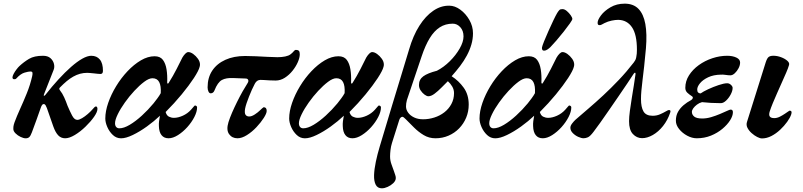

<svg xmlns="http://www.w3.org/2000/svg" viewBox="-20 -735 4348 1040"><path d="M119.2 14.2Q107.6 14.2 91.8 6.7Q75.9 -0.7 64 -12.7Q52.2 -24.6 52.2 -36.3Q52.2 -43.2 52.6 -48.4Q53 -53.5 54.6 -59.3Q56.2 -65.1 58.7 -72.4Q70.8 -105.1 88.7 -144.6Q106.7 -184.1 125.1 -229.4Q143.5 -274.6 154.4 -322.7Q157.1 -334.8 155.8 -341.3Q154.5 -347.8 144.5 -347.8Q134.4 -347.8 113 -341.6Q91.6 -335.4 68.4 -310Q64.4 -305.2 56.4 -305.8Q48.3 -306.4 47.5 -315Q47.5 -322.6 53.7 -334.6Q59.9 -346.6 69.3 -358.9Q78.7 -371.3 85.2 -377.1Q109.6 -399.8 137.5 -416.3Q165.5 -432.9 212.6 -432.9Q238.8 -432.9 253.3 -420Q267.7 -407.2 272.2 -389.3Q276.6 -371.5 270.4 -356.2L218.4 -224.3Q215.2 -216.6 218.9 -216.3Q222.5 -216.1 226.5 -221.9Q261.7 -266.9 296.9 -305.2Q332 -343.5 364.8 -372.4Q397.6 -401.3 425.7 -417.1Q453.9 -432.9 474.4 -432.9Q504.1 -432.9 520.9 -412.5Q537.8 -392.2 537.6 -351Q537.6 -334.3 524.1 -334.3Q517.5 -334.3 508.3 -335.4Q499 -336.5 489.2 -337.5Q477.9 -338.5 468.3 -339.5Q458.6 -340.5 453.1 -340.5Q432.1 -340.5 413.3 -335.3Q394.6 -330.1 376.7 -320Q358.9 -310 341.5 -295.5Q324.2 -281 305.1 -261.6Q301.1 -257.6 301.1 -254.3Q301 -251 305.4 -244.9Q317.7 -229.6 327.6 -207.8Q337.5 -186 345.8 -162.2Q358 -133.3 370.4 -109.5Q382.8 -85.7 398.6 -85.7Q409.1 -85.7 424.5 -94.9Q439.9 -104 455 -117.1Q470.1 -130.2 478.2 -139.6Q487.5 -150.1 491.6 -154.2Q495.8 -158.3 499.8 -158.3Q504.4 -158.3 506.1 -154Q507.8 -149.8 507.8 -145.1Q507.8 -128.3 489.3 -102Q470.9 -75.8 443 -48.8Q415.2 -21.8 385.4 -3.9Q355.6 14 333 14Q310.4 14 295.3 -1.9Q280.2 -17.8 268.6 -50.4L233.8 -150.1Q230.6 -158.7 226.8 -165.1Q223 -171.4 216.3 -171.4Q212 -171.4 208 -166.4Q204.1 -161.4 200.1 -149.3Q190.7 -120.7 177.6 -85.8Q164.4 -50.9 152.5 -17.6Q145.7 0.8 138.6 7.5Q131.4 14.2 119.2 14.2Z M635.7 14.2Q610.5 14.2 591.4 -3.7Q572.4 -21.6 561.4 -46.6Q550.4 -71.7 550.4 -93.1Q550.4 -132.3 566.2 -178Q582 -223.6 609.1 -268.1Q636.1 -312.6 670.8 -349.3Q705.5 -386 743.2 -408.2Q781 -430.3 817.3 -430.3Q847.5 -430.3 862.3 -410.8Q877 -391.2 882.1 -359.2Q887.3 -327.2 885.6 -288.1Q885.6 -283.5 888.4 -282.2Q891.1 -281 894.5 -287.3Q917.5 -323.6 936.6 -361.1Q955.6 -398.6 967.8 -423.2Q975.2 -435.7 983.8 -444.3Q992.4 -452.9 999.9 -452.9Q1012.2 -452.9 1026.7 -442.5Q1041.1 -432.1 1052.2 -416.6Q1063.2 -401.1 1063.2 -385.6Q1063.2 -382 1062.7 -378.8Q1062.2 -375.5 1061.2 -372.5Q1056.4 -352.6 1030.3 -312.4Q1004.1 -272.3 964.3 -223.9Q924.5 -175.6 877.2 -128.3Q882.3 -109.5 895 -103.1Q907.8 -96.7 922.1 -96.7Q944.5 -96.7 970.3 -108.3Q996 -120 1014.4 -140.3Q1023.5 -150.4 1028.9 -157Q1034.4 -163.5 1035.7 -163.5Q1040.6 -163.5 1044 -160.8Q1047.5 -158.2 1047.5 -152.9Q1047.5 -130 1032.8 -101.3Q1018.1 -72.7 994.6 -46.5Q971.1 -20.4 944 -3.2Q916.9 14 892.9 14Q868.4 14 855 -2.9Q841.5 -19.8 840.7 -51.7Q839.9 -64.6 841.6 -78.6Q843.2 -92.6 846.4 -108.1Q814.9 -78.2 775.7 -49.9Q736.5 -21.7 699.2 -3.8Q661.9 14.2 635.7 14.2ZM626.6 -40Q650.9 -40 682.8 -59Q714.7 -78 748.6 -108.9Q782.4 -139.8 811.8 -175.3Q822.6 -189 832.8 -202.7Q843.1 -216.4 850.7 -230.4Q853.1 -270 842.2 -290.6Q831.3 -311.2 805.7 -311.2Q786.8 -311.2 761.1 -291.9Q735.4 -272.7 707.8 -243Q680.1 -213.2 656.3 -179.6Q632.4 -146.1 617.8 -115.9Q603.1 -85.8 603.1 -67.2Q603.1 -54.5 609.4 -47.2Q615.8 -40 626.6 -40Z M1266.4 14Q1237 14 1220.8 -8.6Q1204.6 -31.3 1217.6 -73.5Q1224.7 -96.2 1237 -124.8Q1249.4 -153.3 1264.3 -183.3Q1279.2 -213.3 1294.3 -240.2Q1309.5 -267 1321.5 -285.4Q1327.3 -295 1324.4 -301.9Q1321.6 -308.8 1312.5 -309.6L1243.9 -312.2Q1204.8 -314.2 1181.9 -301.7Q1159 -289.2 1141.7 -245.1Q1139.1 -238.1 1133.9 -233.8Q1128.8 -229.5 1121.2 -229.5Q1113.7 -229.5 1109.1 -239.4Q1104.5 -249.3 1104.5 -261.8Q1104.5 -314.7 1129.7 -352.5Q1154.9 -390.3 1200.7 -411Q1246.4 -431.7 1307.8 -431.7Q1332.6 -431.7 1365.3 -430.3Q1398 -428.9 1430 -427Q1462 -425.2 1483 -425.2Q1506.3 -425.2 1525 -429.1Q1543.7 -433 1553.3 -440.5Q1564.1 -448.5 1570.4 -456.6Q1576.6 -464.8 1582.9 -464.8Q1593.4 -464.8 1598.6 -459.9Q1603.8 -455.1 1603.8 -441.4Q1603.8 -422.6 1593.3 -398.6Q1582.8 -374.5 1564.6 -351.8Q1546.4 -329 1522.9 -313.9Q1499.4 -298.8 1473.3 -298.8Q1455.9 -298.8 1439.6 -299.7Q1423.4 -300.7 1410.9 -301.5Q1398.3 -302.3 1391.1 -302.3Q1371.2 -302.3 1360.3 -281.5Q1352.4 -267 1344.4 -249Q1336.5 -231 1329 -212.3Q1321.4 -193.7 1315.8 -176.5Q1310.1 -159.3 1307.6 -146.5Q1303.6 -122.7 1310 -113.4Q1316.4 -104 1330 -104Q1343.4 -104 1360.5 -115.3Q1377.6 -126.6 1388.4 -137.4Q1394.3 -143.3 1400.6 -148.7Q1407 -154.2 1408 -154.2Q1424.6 -154.2 1424.6 -134.4Q1424.6 -120.9 1408.9 -96.4Q1393.3 -71.9 1369.3 -46.3Q1345.3 -20.7 1317.7 -3.4Q1290.2 14 1266.4 14Z M1631.7 14.2Q1606.5 14.2 1587.4 -3.7Q1568.4 -21.6 1557.4 -46.6Q1546.4 -71.7 1546.4 -93.1Q1546.4 -132.3 1562.2 -178Q1578 -223.6 1605.1 -268.1Q1632.1 -312.6 1666.8 -349.3Q1701.5 -386 1739.2 -408.2Q1777 -430.3 1813.3 -430.3Q1843.5 -430.3 1858.3 -410.8Q1873 -391.2 1878.1 -359.2Q1883.3 -327.2 1881.6 -288.1Q1881.6 -283.5 1884.4 -282.2Q1887.1 -281 1890.5 -287.3Q1913.5 -323.6 1932.6 -361.1Q1951.6 -398.6 1963.8 -423.2Q1971.2 -435.7 1979.8 -444.3Q1988.4 -452.9 1995.9 -452.9Q2008.2 -452.9 2022.7 -442.5Q2037.1 -432.1 2048.2 -416.6Q2059.2 -401.1 2059.2 -385.6Q2059.2 -382 2058.7 -378.8Q2058.2 -375.5 2057.2 -372.5Q2052.4 -352.6 2026.3 -312.4Q2000.1 -272.3 1960.3 -223.9Q1920.5 -175.6 1873.2 -128.3Q1878.3 -109.5 1891 -103.1Q1903.8 -96.7 1918.1 -96.7Q1940.5 -96.7 1966.3 -108.3Q1992 -120 2010.4 -140.3Q2019.5 -150.4 2024.9 -157Q2030.4 -163.5 2031.7 -163.5Q2036.6 -163.5 2040 -160.8Q2043.5 -158.2 2043.5 -152.9Q2043.5 -130 2028.8 -101.3Q2014.1 -72.7 1990.6 -46.5Q1967.1 -20.4 1940 -3.2Q1912.9 14 1888.9 14Q1864.4 14 1851 -2.9Q1837.5 -19.8 1836.7 -51.7Q1835.9 -64.6 1837.6 -78.6Q1839.2 -92.6 1842.4 -108.1Q1810.9 -78.2 1771.7 -49.9Q1732.5 -21.7 1695.2 -3.8Q1657.9 14.2 1631.7 14.2ZM1622.6 -40Q1646.9 -40 1678.8 -59Q1710.7 -78 1744.6 -108.9Q1778.4 -139.8 1807.8 -175.3Q1818.6 -189 1828.8 -202.7Q1839.1 -216.4 1846.7 -230.4Q1849.1 -270 1838.2 -290.6Q1827.3 -311.2 1801.7 -311.2Q1782.8 -311.2 1757.1 -291.9Q1731.4 -272.7 1703.8 -243Q1676.1 -213.2 1652.3 -179.6Q1628.4 -146.1 1613.8 -115.9Q1599.1 -85.8 1599.1 -67.2Q1599.1 -54.5 1605.4 -47.2Q1611.8 -40 1622.6 -40Z M2048.4 285Q2025 285 2015.1 265.5Q2005.2 246 2006.2 213.6Q2007.3 181.2 2015.8 140.8Q2024.3 100.4 2036.7 59.3Q2075.5 -70.2 2104.5 -166.4Q2133.4 -262.6 2156 -335.6Q2178.7 -408.6 2195.9 -467.2Q2217.8 -542.4 2251.5 -595.3Q2285.2 -648.3 2326.7 -676.6Q2368.2 -705 2413.7 -704.2Q2443.9 -704.2 2473.3 -682.7Q2502.7 -661.2 2522.4 -627Q2542 -592.9 2542 -554.6Q2542 -523.5 2533.2 -493.6Q2524.5 -463.7 2508.8 -434.3Q2493.1 -404.9 2471.9 -377.1Q2450.6 -349.3 2426.4 -322.1Q2464.7 -297.6 2491.8 -259.9Q2518.9 -222.3 2518.9 -168.5Q2518.9 -130.9 2505.2 -97.9Q2491.5 -64.9 2466.9 -39.6Q2442.3 -14.3 2409.5 -0.2Q2376.8 14 2338.8 14Q2303.7 14 2275.1 -3.2Q2246.5 -20.4 2222.5 -44.4Q2198.4 -68.5 2177.8 -89.3Q2172.6 -94.7 2167.6 -98.6Q2162.6 -102.4 2159.4 -102.4Q2155 -102.4 2150 -97.8Q2145 -93.1 2142.8 -85.7L2103.1 39.9Q2097.5 57.7 2095.2 77.4Q2092.9 97.1 2092.9 113Q2092.9 134.5 2100.8 155.9Q2108.8 177.3 2113.7 191.7Q2117.7 203.6 2121.2 213.9Q2124.7 224.1 2123.8 231.2Q2123 244.8 2110.2 257.1Q2097.3 269.4 2080 277.2Q2062.8 285 2048.4 285ZM2272 -88.9Q2302.6 -88.9 2332.5 -98.4Q2362.4 -107.8 2386.6 -126.4Q2410.8 -145.1 2425 -171.6Q2439.3 -198.1 2439.3 -230.5Q2439.3 -249.9 2429.4 -266.6Q2419.5 -283.2 2406 -295.2Q2390.4 -279.7 2371.4 -260.6Q2352.5 -241.4 2334 -227.5Q2315.6 -213.6 2300.1 -213.6Q2291.9 -213.6 2280 -222.2Q2268 -230.9 2258.7 -244.7Q2249.4 -258.4 2249.4 -274.4Q2249.4 -304.6 2273 -321.8Q2296.5 -338.9 2346.5 -351.7Q2383.5 -370.8 2416.3 -403.2Q2449 -435.6 2469.9 -472.1Q2490.7 -508.5 2490.7 -537.8Q2490.7 -568.7 2473.3 -587.7Q2455.9 -606.8 2432.5 -606.8Q2392.7 -606.8 2362.2 -587.1Q2331.7 -567.5 2307.9 -528.6Q2284 -489.8 2264.1 -430.4L2184.1 -193.2Q2181.4 -183.9 2180.3 -175Q2179.2 -166.2 2179.2 -158.5Q2179.2 -140.6 2190.9 -124.7Q2202.5 -108.7 2223.3 -98.8Q2244 -88.9 2272 -88.9Z M2662.7 14.2Q2637.5 14.2 2618.4 -3.7Q2599.4 -21.6 2588.4 -46.6Q2577.4 -71.7 2577.4 -93.1Q2577.4 -132.3 2593.2 -178Q2609 -223.6 2636.1 -268.1Q2663.1 -312.6 2697.8 -349.3Q2732.5 -386 2770.2 -408.2Q2808 -430.3 2844.3 -430.3Q2874.5 -430.3 2889.3 -410.8Q2904 -391.2 2909.1 -359.2Q2914.3 -327.2 2912.6 -288.1Q2912.6 -283.5 2915.4 -282.2Q2918.1 -281 2921.5 -287.3Q2944.5 -323.6 2963.6 -361.1Q2982.6 -398.6 2994.8 -423.2Q3002.2 -435.7 3010.8 -444.3Q3019.4 -452.9 3026.9 -452.9Q3039.2 -452.9 3053.7 -442.5Q3068.1 -432.1 3079.2 -416.6Q3090.2 -401.1 3090.2 -385.6Q3090.2 -382 3089.7 -378.8Q3089.2 -375.5 3088.2 -372.5Q3083.4 -352.6 3057.3 -312.4Q3031.1 -272.3 2991.3 -223.9Q2951.5 -175.6 2904.2 -128.3Q2909.3 -109.5 2922 -103.1Q2934.8 -96.7 2949.1 -96.7Q2971.5 -96.7 2997.3 -108.3Q3023 -120 3041.4 -140.3Q3050.5 -150.4 3055.9 -157Q3061.4 -163.5 3062.7 -163.5Q3067.6 -163.5 3071 -160.8Q3074.5 -158.2 3074.5 -152.9Q3074.5 -130 3059.8 -101.3Q3045.1 -72.7 3021.6 -46.5Q2998.1 -20.4 2971 -3.2Q2943.9 14 2919.9 14Q2895.4 14 2882 -2.9Q2868.5 -19.8 2867.7 -51.7Q2866.9 -64.6 2868.6 -78.6Q2870.2 -92.6 2873.4 -108.1Q2841.9 -78.2 2802.7 -49.9Q2763.5 -21.7 2726.2 -3.8Q2688.9 14.2 2662.7 14.2ZM2653.6 -40Q2677.9 -40 2709.8 -59Q2741.7 -78 2775.6 -108.9Q2809.4 -139.8 2838.8 -175.3Q2849.6 -189 2859.8 -202.7Q2870.1 -216.4 2877.7 -230.4Q2880.1 -270 2869.2 -290.6Q2858.3 -311.2 2832.7 -311.2Q2813.8 -311.2 2788.1 -291.9Q2762.4 -272.7 2734.8 -243Q2707.1 -213.2 2683.3 -179.6Q2659.4 -146.1 2644.8 -115.9Q2630.1 -85.8 2630.1 -67.2Q2630.1 -54.5 2636.4 -47.2Q2642.8 -40 2653.6 -40ZM2927.5 -460.6Q2919.5 -460.6 2917.2 -466.2Q2914.8 -471.7 2915.8 -478.2Q2917.3 -486.7 2927.2 -511.5Q2937.1 -536.2 2950.8 -566.8Q2964.4 -597.4 2977.5 -624.7Q2990.5 -652 2998.2 -664.8Q3005.6 -676.5 3010.5 -681.1Q3015.3 -685.7 3026.4 -685.7Q3038 -685.7 3050.4 -675.2Q3062.7 -664.7 3071.5 -652.1Q3080.2 -639.5 3080.2 -632.3Q3080.2 -627 3066.8 -608Q3053.4 -588.9 3033.6 -563.8Q3013.7 -538.7 2994.1 -515.9Q2974.5 -493.2 2961.2 -479.7Q2954.5 -473.1 2945.3 -466.9Q2936 -460.6 2927.5 -460.6Z M3141 13.9Q3129.1 13.9 3112.1 6.3Q3095.2 -1.3 3082.3 -14.5Q3069.5 -27.6 3069.5 -43.2Q3069.5 -53.9 3079.1 -66.3Q3088.7 -78.7 3097.2 -86.5Q3128.7 -113.8 3167.3 -146.9Q3205.9 -179.9 3247.8 -218.7Q3289.7 -257.6 3331.9 -302Q3374.2 -346.4 3412.7 -396.3Q3416.8 -402.1 3420.6 -408.3Q3424.3 -414.4 3426.3 -424.8Q3428.5 -434.4 3429.2 -444.6Q3430 -454.8 3430 -465.9Q3430 -547.9 3403.3 -587.3Q3376.5 -626.7 3328.6 -627.5Q3313.5 -627.5 3293 -623.3Q3272.5 -619.1 3254.7 -610.1Q3246.7 -605.9 3240 -602.3Q3233.3 -598.7 3228.8 -598.7Q3222.2 -598.7 3219.6 -601.6Q3217.1 -604.5 3217.1 -611.5Q3217.1 -627.2 3235.3 -651.6Q3253.6 -676.1 3286.8 -695.6Q3320 -715.2 3363.8 -715.2Q3411.1 -715.2 3438.5 -686.9Q3465.9 -658.6 3475.6 -605Q3485.3 -551.5 3478.8 -473.2Q3473.8 -418.1 3469.2 -375.9Q3464.5 -333.7 3460.4 -301.1Q3456.4 -268.6 3454.2 -243.7Q3452 -218.8 3452 -198.3Q3452 -154.6 3465.6 -131.3Q3479.3 -107.9 3515.2 -107.9Q3536.8 -107.9 3555.1 -115.9Q3573.5 -123.9 3586.3 -131.5Q3599.1 -139.1 3603.1 -139.1Q3608.7 -139.1 3610.9 -136.2Q3613.1 -133.2 3610.3 -125.1Q3596.5 -83.9 3571.4 -52.4Q3546.3 -21 3516.1 -3.8Q3485.9 13.4 3457.8 13.4Q3428.9 13.2 3408.1 -9.1Q3387.2 -31.3 3387.4 -78.6Q3387.4 -101.1 3391.8 -134Q3396.3 -166.9 3402.1 -203.4Q3407.8 -239.9 3413.5 -273.7Q3419.1 -307.5 3422.3 -332.7Q3423.3 -340 3420.1 -340.9Q3416.8 -341.8 3412.4 -335.4Q3399.7 -315.5 3378 -283.4Q3356.3 -251.3 3330.7 -213.8Q3305.1 -176.3 3279.2 -139Q3253.4 -101.6 3231.4 -70.5Q3209.4 -39.4 3195 -21Q3176.7 3.3 3164.5 8.6Q3152.3 13.9 3141 13.9Z M3754 14Q3728.4 14 3702.3 0Q3676.2 -14 3658.6 -35.9Q3641 -57.7 3641 -81.1Q3641 -108.6 3652.3 -128.8Q3663.6 -149 3682.4 -165.1Q3701.1 -181.1 3723.5 -192.8Q3730.7 -196.9 3732.5 -203.5Q3734.2 -210 3727.4 -214Q3713.6 -222.9 3702.8 -233Q3692.1 -243.2 3692.1 -259.2Q3692.1 -295.6 3712.1 -327Q3732.2 -358.5 3765.3 -382.4Q3798.4 -406.3 3838.7 -419.6Q3879 -432.9 3918.6 -432.9Q3947.9 -432.9 3968.4 -423.3Q3988.9 -413.8 3988.9 -396.4Q3988.9 -381.6 3980.7 -365.7Q3972.4 -349.7 3960.3 -338.4Q3948.2 -327 3936.1 -327Q3925.3 -327 3910.4 -329.3Q3895.4 -331.5 3884.8 -330.7Q3844.3 -329.9 3815.7 -316.3Q3787.1 -302.8 3771.8 -284.2Q3756.6 -265.7 3756.6 -249.8Q3756.6 -238.8 3761.7 -233.9Q3766.8 -229 3775.2 -229Q3789 -239 3816.3 -251.8Q3843.7 -264.5 3872.7 -274.2Q3901.8 -284 3919.1 -284Q3930 -284 3939.2 -275.5Q3948.4 -267 3948.4 -259Q3948.4 -243 3938 -223.3Q3927.5 -203.6 3912.8 -189.9Q3898 -176.2 3884.3 -176.2Q3859.7 -176.2 3830.9 -177.7Q3802.2 -179.3 3782.5 -181.7Q3767.9 -177.8 3755.3 -168.4Q3742.8 -159 3735.2 -148.5Q3727.7 -137.9 3727.7 -128.8Q3727.7 -114 3740.4 -103.5Q3753.1 -93.1 3783.8 -93.1Q3806.9 -93.1 3831.9 -100.4Q3856.8 -107.8 3879.3 -117.3Q3901.8 -126.7 3917.5 -134.1Q3933.1 -141.4 3937.6 -141.4Q3949.9 -141.4 3949.9 -127.4Q3949.9 -107.4 3934.8 -83.5Q3919.8 -59.6 3892.9 -37.1Q3866 -14.6 3830.8 -0.3Q3795.5 14 3754 14Z M4107.4 14.8Q4096.6 14.8 4081.3 6.9Q4066 -0.9 4051.3 -14Q4036.6 -27.1 4028.8 -42.5Q4021 -57.9 4026 -73.9L4127.7 -397.6Q4135 -420.1 4143.8 -426.6Q4152.7 -433 4168.9 -433Q4189.7 -433 4210.6 -425.2Q4231.4 -417.4 4244.6 -405.9Q4257.7 -394.3 4253.9 -382.7Q4249.1 -365.7 4238.5 -341.3Q4227.9 -316.8 4215.1 -288.4Q4202.4 -259.9 4189.6 -231.1Q4176.8 -202.3 4166.1 -176.5Q4155.5 -150.7 4149.5 -131.9Q4143.5 -112.9 4149.6 -104Q4155.8 -95.2 4174 -95.2Q4188.9 -95.2 4204.4 -103Q4219.8 -110.9 4231.8 -119.1Q4242.2 -125.9 4249 -130.8Q4255.7 -135.7 4256.7 -135.7Q4272.6 -135.7 4265.8 -115.6Q4260.1 -97.7 4244 -75.3Q4227.9 -52.8 4205.9 -32.2Q4183.9 -11.5 4158.4 1.7Q4132.9 14.8 4107.4 14.8Z"/></svg>

Font: EB Garamond
Style: Italic
Weight: 400
Italic angle: -17.2°
Designer: Georg Duffner and Octavio Pardo
Foundry: Georg Duffner
Version: Version 1.001